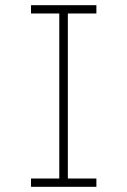

<svg xmlns="http://www.w3.org/2000/svg" viewBox="-20 -720 490 740"><path d="M99.5 0V-32H208.5V-668H99.5V-700H351.5V-668H241.5V-32H351.5V0Z"/></svg>

Font: Trispace Condensed Thin
Style: Regular
Weight: 100
Width: 3
Designer: Tyler Finck
Foundry: Etcetera Type Company
Version: Version 1.210; ttfautohint (v1.8.3)